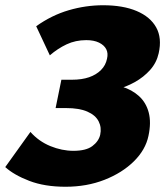

<svg xmlns="http://www.w3.org/2000/svg" viewBox="-33 -695 631 732"><path d="M217 17Q137 17 78.5 -5.5Q20 -28 -13 -58L83 -192Q115 -156 159 -138Q203 -120 247 -120Q295 -120 319 -138Q343 -156 349 -181Q355 -209 343 -232.5Q331 -256 300 -269.5Q269 -283 219 -283H179L201 -391H241Q279 -391 306.5 -400.5Q334 -410 352 -428Q370 -446 375 -471Q380 -492 372 -507.5Q364 -523 344.5 -532.5Q325 -542 296 -542Q255 -542 221 -526Q187 -510 157 -484L105 -595Q164 -637 229 -656Q294 -675 360 -675Q436 -675 488 -653Q540 -631 562.5 -590.5Q585 -550 572 -492Q564 -456 539.5 -428.5Q515 -401 481 -382Q447 -363 410.5 -354Q374 -345 342 -345L350 -376Q394 -376 432 -364.5Q470 -353 497 -328.5Q524 -304 534 -266Q544 -228 533 -177Q522 -124 477.5 -80Q433 -36 365.5 -9.5Q298 17 217 17Z"/></svg>

Font: Ysabeau Black
Style: Italic
Weight: 900
Italic angle: -12°
Version: Version 2.000;gftools[0.9.27.dev2+g8671c4b]